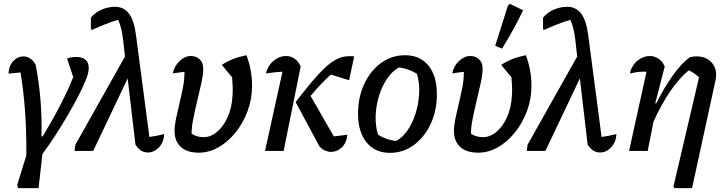

<svg xmlns="http://www.w3.org/2000/svg" viewBox="-20 -779 3755 991"><path d="M200 -75Q303 -244 358 -381L326 -477Q350 -485 373 -485Q438 -485 438 -427Q438 -416 434.5 -401Q431 -386 424 -369Q410 -333 386 -286.5Q362 -240 331.5 -187.5Q301 -135 267 -82.5Q233 -30 199 16L179 192H73L69 175L116 23Q117 -95 109.5 -201.5Q102 -308 86 -405Q74 -404 59 -402.5Q44 -401 24 -399Q26 -441 49 -464.5Q72 -488 101 -488Q118 -488 135 -477.5Q152 -467 164 -445Q199 -266 194 -75Z M365 0 369 -32 625 -487 616 -569Q612 -604 606 -629Q600 -654 590 -677Q522 -656 458 -626H449V-688Q472 -716 506 -730Q540 -744 574 -744Q619 -744 645.5 -709Q672 -674 682 -598L751 -72Q787 -77 828 -87Q825 -44 800 -18Q775 8 743 8Q704 8 679 -33L639 -374L461 0Z M1006 9Q946 9 913.5 -20.5Q881 -50 881 -103Q881 -130 888.5 -166.5Q896 -203 906 -244Q916 -285 924 -326Q932 -367 932 -402Q932 -405 932 -408Q920 -407 905.5 -405Q891 -403 872 -400Q880 -439 907.5 -464.5Q935 -490 965 -490Q993 -490 1011 -472.5Q1029 -455 1029 -426Q1029 -395 1019.5 -351.5Q1010 -308 998.5 -260.5Q987 -213 978 -168.5Q969 -124 969 -91V-89Q995 -71 1031 -71Q1068 -71 1101 -99Q1134 -127 1155.5 -175.5Q1177 -224 1180 -284Q1182 -309 1181 -331.5Q1180 -354 1178 -380L1125 -444Q1152 -462 1182.5 -474Q1213 -486 1252 -494Q1281 -419 1281 -336Q1281 -268 1258 -206Q1235 -144 1196 -95.5Q1157 -47 1108 -19Q1059 9 1006 9Z M1348 0 1438 -409Q1419 -408 1399.5 -406Q1380 -404 1353 -400Q1363 -442 1393 -466Q1423 -490 1456 -490Q1480 -490 1500 -476.5Q1520 -463 1532 -436L1444 0ZM1506 -252Q1574 -341 1621.5 -393Q1669 -445 1706 -467Q1743 -489 1780 -489Q1787 -489 1794 -489Q1801 -489 1808 -488L1782 -365L1688 -394Q1664 -373 1639 -347Q1614 -321 1583 -284L1703 -75Q1717 -76 1733.5 -78.5Q1750 -81 1773 -84Q1769 -42 1744.5 -18.5Q1720 5 1689 5Q1674 5 1658.5 -1.5Q1643 -8 1629 -23Z M1993 10Q1916 10 1872 -44Q1828 -98 1828 -192Q1828 -277 1860 -345.5Q1892 -414 1947 -454Q2002 -494 2070 -494Q2148 -494 2191.5 -440.5Q2235 -387 2235 -293Q2235 -208 2203 -139.5Q2171 -71 2116 -30.5Q2061 10 1993 10ZM2024 -51Q2058 -69 2084 -107Q2110 -145 2125.5 -195Q2141 -245 2143.5 -298Q2146 -351 2132 -398Q2088 -425 2039 -431Q2005 -412 1978.5 -373.5Q1952 -335 1936.5 -285Q1921 -235 1919 -182.5Q1917 -130 1931 -84Q1971 -58 2024 -51Z M2448 9Q2388 9 2355.5 -20.5Q2323 -50 2323 -103Q2323 -130 2330.5 -166.5Q2338 -203 2348 -244Q2358 -285 2366 -326Q2374 -367 2374 -402Q2374 -405 2374 -408Q2362 -407 2347.5 -405Q2333 -403 2314 -400Q2322 -439 2349.5 -464.5Q2377 -490 2407 -490Q2435 -490 2453 -472.5Q2471 -455 2471 -426Q2471 -395 2461.5 -351.5Q2452 -308 2440.5 -260.5Q2429 -213 2420 -168.5Q2411 -124 2411 -91V-89Q2437 -71 2473 -71Q2510 -71 2543 -99Q2576 -127 2597.5 -175.5Q2619 -224 2622 -284Q2624 -309 2623 -331.5Q2622 -354 2620 -380L2567 -444Q2594 -462 2624.5 -474Q2655 -486 2694 -494Q2723 -419 2723 -336Q2723 -268 2700 -206Q2677 -144 2638 -95.5Q2599 -47 2550 -19Q2501 9 2448 9ZM2571 -528 2536 -543 2602 -751 2612 -759 2680 -726Q2657 -678 2630 -628.5Q2603 -579 2571 -528Z M2699 0 2703 -32 2959 -487 2950 -569Q2946 -604 2940 -629Q2934 -654 2924 -677Q2856 -656 2792 -626H2783V-688Q2806 -716 2840 -730Q2874 -744 2908 -744Q2953 -744 2979.5 -709Q3006 -674 3016 -598L3085 -72Q3121 -77 3162 -87Q3159 -44 3134 -18Q3109 8 3077 8Q3038 8 3013 -33L2973 -374L2795 0Z M3227 0 3317 -409Q3309 -409 3300 -409Q3282 -409 3265.5 -406.5Q3249 -404 3231 -400Q3241 -443 3271 -466.5Q3301 -490 3334 -490Q3357 -490 3378 -476.5Q3399 -463 3411 -436L3362 -246L3367 -245Q3409 -329 3454 -391.5Q3499 -454 3541 -484Q3560 -488 3575 -488Q3620 -488 3648 -461.5Q3676 -435 3676 -393Q3676 -387 3675.5 -379.5Q3675 -372 3673 -364L3552 192H3461L3456 184L3588 -380Q3562 -404 3535 -416Q3487 -377 3440.5 -309.5Q3394 -242 3353 -151L3323 0Z"/></svg>

Font: Piazzolla Medium
Style: Italic
Weight: 500
Italic angle: -11.3°
Designer: Juan Pablo del Peral
Foundry: Huerta Tipografica
Version: Version 1.330